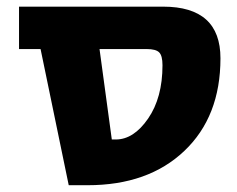

<svg xmlns="http://www.w3.org/2000/svg" viewBox="-20 -544 700 566"><path d="M273.4 -399.4 309.6 -132.8H321.3Q374 -132.8 416.5 -194.3Q459 -255.9 459 -351.6Q459 -379.9 449.2 -389.6Q439.5 -399.4 412.1 -399.4ZM99.6 -399.4H36.1V-524.4H460.9Q629.9 -524.4 629.9 -372.1Q629.9 -200.2 523.4 -99.1Q417 2 238.3 2H182.6Z"/></svg>

Font: Gen Shin Gothic Heavy
Style: Bold
Weight: 900
Designer: [Source Han Sans]
Ryoko NISHIZUKA  (kana & ideographs); Paul D. Hunt (Latin, Greek & Cyrillic); Wenlong ZHANG  (bopomofo
Version: Version 1.002.20150607